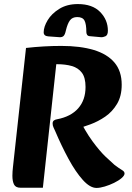

<svg xmlns="http://www.w3.org/2000/svg" viewBox="-20 -916 652 945"><path d="M455 9Q423 9 387.5 -30.5Q352 -70 317.5 -133.5Q283 -197 252 -270Q248 -279 243.5 -288.5Q239 -298 239 -308Q239 -319 246 -323.5Q253 -328 261 -329Q329 -342 365 -383Q401 -424 401 -488Q401 -534 383 -558Q365 -582 333.5 -591Q302 -600 261 -600H257L191 8H81Q57 8 49 -8Q41 -24 41 -51Q41 -71 44 -96L108 -680Q152 -685 195.5 -687.5Q239 -690 282 -690Q375 -690 441.5 -670Q508 -650 543.5 -608Q579 -566 579 -499Q579 -443 556 -404.5Q533 -366 498 -342Q463 -318 425 -304Q387 -290 357 -282L362 -346Q399 -270 435 -221Q471 -172 500 -144.5Q529 -117 543 -105Q568 -86 580.5 -79Q593 -72 593 -62Q593 -52 578.5 -39.5Q564 -27 541.5 -16Q519 -5 495.5 2Q472 9 455 9ZM363 -896Q435 -896 473 -857Q511 -818 511 -765Q511 -743 499 -737.5Q487 -732 476 -733L421 -738Q412 -739 408.5 -745Q405 -751 405 -758Q405 -797 396 -814.5Q387 -832 360 -832Q336 -832 324 -815.5Q312 -799 304 -765Q300 -746 293 -739Q286 -732 272 -733L217 -737Q206 -738 200.5 -743Q195 -748 195 -757Q195 -784 214.5 -816.5Q234 -849 272 -872.5Q310 -896 363 -896Z"/></svg>

Font: Alkatra
Style: Bold
Weight: 700
Designer: Suman Bhandary
Version: Version 1.100;gftools[0.9.22]